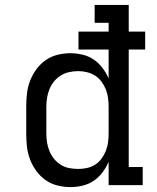

<svg xmlns="http://www.w3.org/2000/svg" viewBox="-20 -755 640 783"><path d="M267 8Q241 8 214.5 1.5Q188 -5 166 -20.5Q144 -36 128 -58Q112 -80 102.5 -105Q93 -130 90 -156.5Q87 -183 87 -210V-320Q87 -347 90 -373.5Q93 -400 102.5 -425Q112 -450 128 -472Q144 -494 166 -509.5Q188 -525 214.5 -531.5Q241 -538 267 -538Q292 -538 317 -532Q342 -526 362.5 -512Q383 -498 398 -478Q413 -458 423 -435V-553H300V-626H423V-662H366V-735H505V-626H572V-553H505V-74H562V0H423V-95Q413 -72 398 -52Q383 -32 362.5 -18Q342 -4 317 2Q292 8 267 8ZM299 -66Q317 -66 335 -70Q353 -74 368 -83.5Q383 -93 394 -108Q405 -123 411.5 -139.5Q418 -156 420.5 -174Q423 -192 423 -210V-320Q423 -338 420.5 -356Q418 -374 411.5 -390.5Q405 -407 394 -422Q383 -437 368 -446.5Q353 -456 335 -460.5Q317 -465 299 -465Q281 -465 262.5 -461Q244 -457 228.5 -447.5Q213 -438 201 -423.5Q189 -409 182 -392Q175 -375 172 -356.5Q169 -338 169 -320V-210Q169 -192 172 -173.5Q175 -155 182 -138Q189 -121 201 -106.5Q213 -92 228.5 -82.5Q244 -73 262.5 -69.5Q281 -66 299 -66Z"/></svg>

Font: Iosevka Curly Slab Extended
Style: Regular
Weight: 400
Width: 7
Monospace: yes
Designer: Belleve Invis
Foundry: Belleve Invis
Version: Version 11.1.0; ttfautohint (v1.8.3)